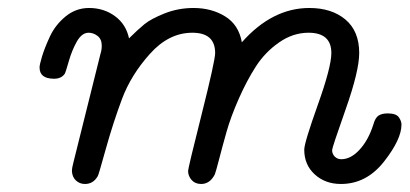

<svg xmlns="http://www.w3.org/2000/svg" viewBox="-20 -456 1026 481"><path d="M79.1 -287.1Q79.1 -293.9 85.4 -314.9Q91.8 -335.9 105 -364.5Q118.2 -393.1 144 -414.6Q169.9 -436 203.1 -436Q240.2 -436 268.1 -415.5Q295.9 -395 303.2 -359.9Q325.2 -381.8 342 -395.5Q358.9 -409.2 392.8 -422.6Q426.8 -436 464.8 -436Q509.8 -436 543.9 -415Q578.1 -394 585.9 -350.1Q662.1 -436 754.9 -436Q811 -436 845.5 -407Q879.9 -377.9 879.9 -323.2Q879.9 -278.3 845.9 -182.1Q812 -85.9 812 -80.1Q812 -70.3 818.6 -63.7Q825.2 -57.1 835 -57.1Q858.9 -57.1 880.9 -81.1Q902.8 -105 915 -143.1Q919.9 -161.1 928.5 -166.5Q937 -171.9 951.2 -171.9Q972.2 -171.9 979 -162.4Q985.8 -152.8 985.8 -144Q985.8 -106.9 941.9 -51Q897.9 4.9 834 4.9Q794.9 4.9 768.6 -19Q742.2 -43 742.2 -81.1Q742.2 -98.1 776.1 -193.1Q810.1 -288.1 810.1 -323.2Q810.1 -374 752.9 -374Q713.9 -374 679 -349.6Q644 -325.2 621.1 -289.6Q598.1 -253.9 578.1 -208.5Q558.1 -163.1 547.6 -126Q537.1 -88.9 528.6 -55.9Q520 -22.9 518.1 -19Q505.9 4.9 483.9 4.9Q468.8 4.9 460 -5.1Q451.2 -15.1 451.2 -27.8Q451.2 -34.7 485.1 -169.4Q519 -304.2 519 -323.2Q519 -374 461.9 -374Q402.8 -374 355.5 -321Q308.1 -268.1 285.6 -208Q263.2 -147.9 245.1 -83Q227.1 -18.1 225.1 -15.1Q213.9 4.9 192.9 4.9Q179.7 4.9 170.4 -3.7Q161.1 -12.2 160.2 -26.9Q160.2 -35.6 164.1 -49.8L231.9 -321.8Q234.9 -330.6 234.9 -341.8Q234.9 -357.9 224.4 -366Q213.9 -374 202.1 -374Q185.1 -374 172.6 -352.1Q160.2 -330.1 152.3 -302.5Q144.5 -274.9 142.1 -271Q133.3 -258.8 116.2 -258.8H113.8Q79.1 -259.3 79.1 -287.1Z"/></svg>

Font: CMU Typewriter Text Variable Width
Style: Italic
Weight: 500
Italic angle: -14.04°
Version: Version 0.7.0